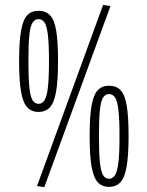

<svg xmlns="http://www.w3.org/2000/svg" viewBox="-20 -754 602 784"><path d="M58 -504Q58 -584 66 -629Q74 -674 91.5 -692Q109 -710 137 -710Q167 -710 184.5 -691.5Q202 -673 209.5 -628.5Q217 -584 217 -504Q217 -425 209 -379.5Q201 -334 183.5 -315.5Q166 -297 137 -297Q109 -297 91.5 -315.5Q74 -334 66 -379.5Q58 -425 58 -504ZM96 -503Q96 -434 100 -396.5Q104 -359 113 -344.5Q122 -330 137 -330Q152 -330 161.5 -344.5Q171 -359 175.5 -396.5Q180 -434 180 -503Q180 -574 175.5 -611.5Q171 -649 161.5 -662.5Q152 -676 137 -676Q123 -676 113.5 -662.5Q104 -649 100 -611.5Q96 -574 96 -503ZM161 10 131 6 401 -734 431 -729ZM346 -198Q346 -278 354 -323Q362 -368 379.5 -386Q397 -404 425 -404Q455 -404 472.5 -385.5Q490 -367 497.5 -322.5Q505 -278 505 -198Q505 -119 497 -73.5Q489 -28 471.5 -9.5Q454 9 425 9Q397 9 379.5 -9.5Q362 -28 354 -73.5Q346 -119 346 -198ZM384 -197Q384 -128 388 -90.5Q392 -53 401 -38.5Q410 -24 425 -24Q440 -24 449.5 -38.5Q459 -53 463.5 -90.5Q468 -128 468 -197Q468 -268 463.5 -305.5Q459 -343 449.5 -356.5Q440 -370 425 -370Q411 -370 401.5 -356.5Q392 -343 388 -305.5Q384 -268 384 -197Z"/></svg>

Font: Georama ExtraCondensed Light
Style: Regular
Weight: 300
Width: 2
Designer: Jean-Baptiste Levee
Foundry: Production Type
Version: Version 1.000